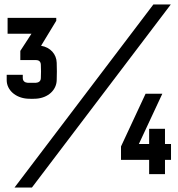

<svg xmlns="http://www.w3.org/2000/svg" viewBox="-20 -780 796 860"><path d="M232 -700H14V-629H121L71 -552V-511H141C153 -511 163 -505 163 -489C164 -478 164 -442 163 -431C163 -416 153 -410 140 -409H105C92 -410 82 -416 82 -431V-445H10V-421C10 -377 49 -342 102 -338C110 -337 136 -337 143 -338C196 -342 233 -377 234 -421C235 -432 235 -488 234 -499C233 -537 206 -568 164 -575L232 -687ZM45 60H123L745 -760H667ZM522 -64H648V0H719V-64H746V-135H719V-203H648V-135H602L707 -360H632L522 -124Z"/></svg>

Font: Fervojo
Style: Bold
Weight: 700
Designer: kohakuno
Version: ver.1.0